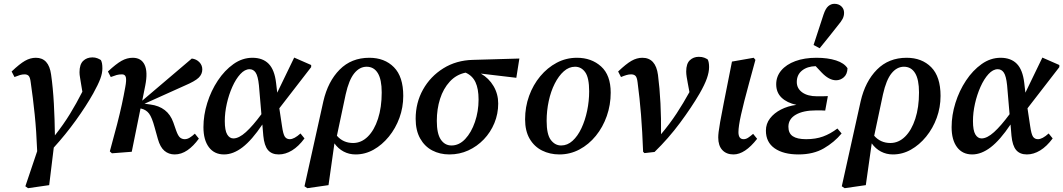

<svg xmlns="http://www.w3.org/2000/svg" viewBox="-20 -796 5576 1007"><path d="M127 191 113 181 175 -3Q171 -108 162 -195.5Q153 -283 141 -365Q138 -390 130.5 -398Q123 -406 109 -406Q97 -406 85 -402.5Q73 -399 56 -392L41 -421Q83 -461 111 -477Q139 -493 168 -493Q236 -493 248 -405Q258 -335 262.5 -252.5Q267 -170 268 -86Q313 -143 347 -198.5Q381 -254 412 -315L405 -357Q403 -372 400 -388Q397 -404 397 -417Q397 -458 416 -476.5Q435 -495 465 -495Q479 -495 490.5 -490.5Q502 -486 509 -481Q513 -474 515 -463.5Q517 -453 517 -437Q517 -412 506 -382.5Q495 -353 469 -306Q432 -240 378 -165Q324 -90 262 -22L238 175Z M556 -2Q579 -85 594 -143.5Q609 -202 619 -248Q629 -294 637 -339Q644 -376 640 -391Q636 -406 620 -406Q604 -406 591.5 -402.5Q579 -399 561 -392L546 -421Q589 -461 617.5 -477Q646 -493 676 -493Q721 -493 738.5 -456Q756 -419 742 -348L726 -268L986 -489Q1010 -486 1025.5 -470Q1041 -454 1041 -432Q1041 -407 1022 -388.5Q1003 -370 949 -347L738 -252L768 -248Q860 -236 889 -154L904 -111Q914 -83 924.5 -74.5Q935 -66 949 -66Q962 -66 975 -74Q988 -82 1002 -95L1023 -69Q995 -30 963 -8Q931 14 896 14Q865 14 842.5 -5Q820 -24 808 -67L791 -128Q777 -180 762 -200Q747 -220 722 -226L717 -227L671 0L567 8Z M1159 -161Q1159 -112 1171.5 -91Q1184 -70 1204 -70Q1233 -70 1269.5 -103Q1306 -136 1351 -197L1338 -349Q1333 -397 1321 -415Q1309 -433 1289 -433Q1264 -433 1240.5 -407.5Q1217 -382 1198.5 -340.5Q1180 -299 1169.5 -252Q1159 -205 1159 -161ZM1155 14Q1104 14 1075.5 -24Q1047 -62 1047 -129Q1047 -192 1067 -256Q1087 -320 1122.5 -373.5Q1158 -427 1204.5 -460Q1251 -493 1304 -493Q1358 -493 1389 -461.5Q1420 -430 1428 -361L1434 -310L1523 -494L1612 -455V-444L1445 -228L1459 -135Q1465 -92 1474 -79Q1483 -66 1500 -66Q1523 -66 1556 -96L1577 -70Q1546 -28 1511.5 -7Q1477 14 1442 14Q1405 14 1385.5 -9Q1366 -32 1361 -84L1356 -143Q1301 -61 1252 -23.5Q1203 14 1155 14Z M1793 -301 1747 -84Q1780 -46 1832 -46Q1875 -46 1909 -79.5Q1943 -113 1962.5 -173Q1982 -233 1982 -311Q1982 -379 1961.5 -412.5Q1941 -446 1903 -446Q1866 -446 1838 -411.5Q1810 -377 1793 -301ZM1592 191 1577 181 1676 -265Q1700 -369 1761.5 -431Q1823 -493 1917 -493Q1997 -493 2046 -443.5Q2095 -394 2095 -293Q2095 -233 2075 -178Q2055 -123 2019.5 -79.5Q1984 -36 1939.5 -11Q1895 14 1845 14Q1811 14 1782.5 -1Q1754 -16 1734 -44L1703 175Z M2337 14Q2287 14 2247 -7Q2207 -28 2183.5 -70Q2160 -112 2160 -173Q2160 -257 2198.5 -326Q2237 -395 2305 -437.5Q2373 -480 2461 -482L2704 -489L2688 -388L2502 -410Q2544 -386 2568.5 -344.5Q2593 -303 2593 -253Q2593 -199 2573 -150.5Q2553 -102 2517.5 -65Q2482 -28 2436 -7Q2390 14 2337 14ZM2271 -162Q2271 -95 2292 -64Q2313 -33 2348 -33Q2388 -33 2420 -67Q2452 -101 2471 -156.5Q2490 -212 2490 -274Q2490 -330 2474 -364.5Q2458 -399 2422 -415Q2373 -405 2339 -368Q2305 -331 2288 -277.5Q2271 -224 2271 -162Z M2914 14Q2864 14 2823 -6.5Q2782 -27 2758 -68Q2734 -109 2734 -170Q2734 -235 2755 -293Q2776 -351 2813.5 -396Q2851 -441 2900 -467Q2949 -493 3006 -493Q3082 -493 3132.5 -447.5Q3183 -402 3183 -310Q3183 -246 3162.5 -187.5Q3142 -129 3105 -83.5Q3068 -38 3019 -12Q2970 14 2914 14ZM2923 -33Q2956 -33 2983 -57.5Q3010 -82 3029.5 -123.5Q3049 -165 3059.5 -215.5Q3070 -266 3070 -317Q3070 -388 3049.5 -417Q3029 -446 2996 -446Q2964 -446 2937 -422Q2910 -398 2889.5 -357.5Q2869 -317 2858 -266Q2847 -215 2847 -162Q2847 -91 2869 -62Q2891 -33 2923 -33Z M3353 0Q3349 -107 3342 -194.5Q3335 -282 3324 -364Q3321 -390 3313 -398Q3305 -406 3290 -406Q3278 -406 3266 -402.5Q3254 -399 3237 -392L3222 -421Q3264 -461 3292 -477Q3320 -493 3349 -493Q3419 -493 3431 -403Q3440 -334 3444 -254Q3448 -174 3447 -92Q3494 -148 3529 -201.5Q3564 -255 3596 -313L3587 -361Q3584 -377 3581.5 -392.5Q3579 -408 3579 -421Q3579 -462 3598 -480Q3617 -498 3645 -498Q3662 -498 3673.5 -493.5Q3685 -489 3692 -484Q3699 -470 3699 -444Q3699 -418 3687.5 -385Q3676 -352 3649 -305Q3607 -233 3546.5 -151.5Q3486 -70 3413 1L3360 7Z M3827 14Q3790 14 3768.5 -9Q3747 -32 3747 -75Q3747 -87 3749 -104Q3751 -121 3757 -156Q3763 -191 3776 -256L3819 -473L3933 -493L3942 -482L3909 -361Q3880 -255 3866.5 -194Q3853 -133 3853 -103Q3853 -66 3880 -66Q3892 -66 3903.5 -73.5Q3915 -81 3930 -94L3951 -68Q3887 14 3827 14Z M4168 14Q4089 14 4043 -18Q3997 -50 3997 -111Q3997 -147 4018.5 -175Q4040 -203 4076 -221.5Q4112 -240 4157 -246Q4107 -257 4079 -284Q4051 -311 4051 -354Q4051 -395 4077.5 -426.5Q4104 -458 4151.5 -475.5Q4199 -493 4262 -493Q4322 -493 4365 -479Q4408 -465 4425 -438Q4424 -407 4406 -391Q4388 -375 4365 -375Q4328 -375 4289 -416L4258 -449Q4214 -448 4186.5 -426Q4159 -404 4159 -366Q4159 -332 4187.5 -311.5Q4216 -291 4265 -291Q4284 -291 4293.5 -291Q4303 -291 4322 -292L4308 -216Q4300 -217 4287 -217Q4274 -217 4260 -217Q4193 -217 4154 -194.5Q4115 -172 4115 -131Q4115 -97 4138 -81.5Q4161 -66 4208 -66Q4258 -66 4296.5 -80Q4335 -94 4372 -122L4394 -96Q4356 -50 4301 -18Q4246 14 4168 14ZM4247 -560Q4273 -640 4299 -719Q4310 -752 4324.5 -764Q4339 -776 4356 -776Q4379 -776 4393 -762.5Q4407 -749 4407 -729Q4407 -712 4399.5 -697.5Q4392 -683 4375 -663Q4351 -633 4327.5 -603Q4304 -573 4279 -543Z M4611 -301 4565 -84Q4598 -46 4650 -46Q4693 -46 4727 -79.5Q4761 -113 4780.5 -173Q4800 -233 4800 -311Q4800 -379 4779.5 -412.5Q4759 -446 4721 -446Q4684 -446 4656 -411.5Q4628 -377 4611 -301ZM4410 191 4395 181 4494 -265Q4518 -369 4579.5 -431Q4641 -493 4735 -493Q4815 -493 4864 -443.5Q4913 -394 4913 -293Q4913 -233 4893 -178Q4873 -123 4837.5 -79.5Q4802 -36 4757.5 -11Q4713 14 4663 14Q4629 14 4600.5 -1Q4572 -16 4552 -44L4521 175Z M5083 -161Q5083 -112 5095.5 -91Q5108 -70 5128 -70Q5157 -70 5193.5 -103Q5230 -136 5275 -197L5262 -349Q5257 -397 5245 -415Q5233 -433 5213 -433Q5188 -433 5164.5 -407.5Q5141 -382 5122.5 -340.5Q5104 -299 5093.5 -252Q5083 -205 5083 -161ZM5079 14Q5028 14 4999.5 -24Q4971 -62 4971 -129Q4971 -192 4991 -256Q5011 -320 5046.5 -373.5Q5082 -427 5128.5 -460Q5175 -493 5228 -493Q5282 -493 5313 -461.5Q5344 -430 5352 -361L5358 -310L5447 -494L5536 -455V-444L5369 -228L5383 -135Q5389 -92 5398 -79Q5407 -66 5424 -66Q5447 -66 5480 -96L5501 -70Q5470 -28 5435.5 -7Q5401 14 5366 14Q5329 14 5309.5 -9Q5290 -32 5285 -84L5280 -143Q5225 -61 5176 -23.5Q5127 14 5079 14Z"/></svg>

Font: Source Serif Pro SemiBold
Style: Italic
Weight: 600
Italic angle: -12°
Designer: Frank Grießhammer
Foundry: Adobe Systems Incorporated
Version: Version 3.001;hotconv 1.0.111;makeotfexe 2.5.65597